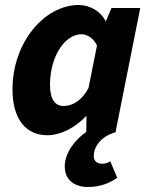

<svg xmlns="http://www.w3.org/2000/svg" viewBox="-20 -529 594 768"><path d="M332 219C379 219 418 204 449 182L421 116C412 122 403 126 388 126C369 126 355 115 355 96C355 54 388 15 442 0L541 -497H426L404 -445H402C383 -484 339 -509 295 -509C158 -509 30 -360 30 -171C30 -53 83 12 170 12C221 12 279 -17 324 -64H326L325 -1C284 26 239 80 239 137C239 190 277 219 332 219ZM234 -105C201 -105 180 -131 180 -189C180 -305 240 -392 306 -392C327 -392 353 -378 368 -347L334 -177C304 -121 265 -105 234 -105Z"/></svg>

Font: Source Sans Pro
Style: Bold Italic
Weight: 700
Italic angle: -11°
Designer: Paul D. Hunt
Foundry: Adobe Systems Incorporated
Version: Version 3.006;hotconv 1.0.111;makeotfexe 2.5.65597